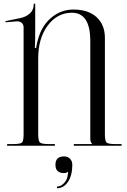

<svg xmlns="http://www.w3.org/2000/svg" viewBox="-20 -778 677 1025"><path d="M284 218Q303 218 320 201.5Q337 185 340.5 163Q344 141 344 141L342 139Q336 146 322 146Q276 146 276 102Q276 57 322 57Q342 57 354 69.5Q366 82 366 102Q366 158 343 192.5Q320 227 284 227ZM18 0V-9H53Q89 -9 97.5 -17.5Q106 -26 106 -62V-632Q106 -646 97 -655Q88 -664 73 -664Q71 -664 69 -664L10 -659L9 -665L86 -681Q118 -687 139 -706Q160 -725 160 -754V-758H168V-627Q168 -540 166 -522H173Q176 -549 189 -587Q211 -651 260.5 -689Q310 -727 372 -727Q452 -727 496 -686Q540 -645 540 -576V-62Q540 -26 548.5 -17.5Q557 -9 593 -9H629V0H374V-9H471V-11Q462 -20 462 -37V-559Q462 -710 364 -710Q286 -710 235 -642Q184 -574 184 -466V-62Q184 -26 193 -17.5Q202 -9 238 -9H273V0Z"/></svg>

Font: FoglihtenNo06
Style: Regular
Weight: 500
Designer: gluk (gluksza@wp.pl)
Foundry: gluk (gluksza@wp.pl)
Version: Version 0.76